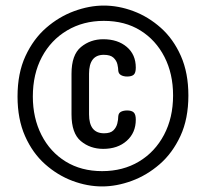

<svg xmlns="http://www.w3.org/2000/svg" viewBox="-20 -705 740 690"><path d="M347 -35Q294 -35 240.5 -55Q187 -75 142 -115Q97 -155 70 -216Q43 -277 43 -358Q43 -442 71.5 -503.5Q100 -565 146 -605Q192 -645 246.5 -665Q301 -685 353 -685Q406 -685 459.5 -665Q513 -645 558 -605Q603 -565 630 -504Q657 -443 657 -362Q657 -278 628.5 -216.5Q600 -155 554 -115Q508 -75 453.5 -55Q399 -35 347 -35ZM347 -90Q422 -90 479.5 -124.5Q537 -159 569.5 -220.5Q602 -282 602 -362Q602 -440 571 -500.5Q540 -561 484.5 -595.5Q429 -630 353 -630Q279 -630 221 -595.5Q163 -561 130.5 -500Q98 -439 98 -358Q98 -281 129 -220Q160 -159 216 -124.5Q272 -90 347 -90ZM351 -170Q304 -170 270.5 -198Q237 -226 237 -294V-440Q237 -508 271 -536Q305 -564 351 -564Q403 -564 435.5 -536.5Q468 -509 468 -462Q468 -443 460.5 -436.5Q453 -430 437 -430Q424 -430 415 -435Q406 -440 405 -451Q405 -460 402 -473.5Q399 -487 388 -497.5Q377 -508 353 -508Q300 -508 300 -440V-294Q300 -226 354 -226Q377 -226 387.5 -236.5Q398 -247 401.5 -261Q405 -275 405 -287Q406 -299 415 -303.5Q424 -308 437 -308Q453 -308 460.5 -301Q468 -294 468 -275Q468 -228 435.5 -199Q403 -170 351 -170Z"/></svg>

Font: Dosis ExtraLight SemiBold
Style: Regular
Weight: 600
Version: Version 3.001; ttfautohint (v1.8.2)